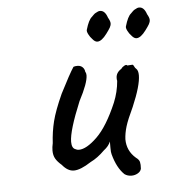

<svg xmlns="http://www.w3.org/2000/svg" viewBox="-44 -580 554 626"><g transform="rotate(-5 232.5 -267.0)"><path d="M303 -70Q301 -76 301 -91Q301 -106 301 -112Q295 -97 279 -85Q256 -62 233 -51Q198 -28 176 -28Q156 -28 138 -50Q125 -61 118.5 -72Q112 -83 112 -99Q112 -110 115 -123Q117 -160 125.5 -194Q134 -228 158 -281Q190 -344 204 -365Q209 -367 217 -367Q227 -367 233.5 -361Q240 -355 241 -345Q244 -341 244 -334Q244 -309 214 -252Q175 -158 175 -122Q175 -101 187 -97Q192 -94 198 -94Q223 -94 258 -128Q293 -162 325 -237Q339 -271 342 -307Q341 -310 341 -316Q341 -334 359 -345Q363 -351 370 -354.5Q377 -358 379 -354L395 -355Q398 -356 401 -349.5Q404 -343 407 -341Q414 -335 414 -319Q414 -286 385 -218Q366 -178 359.5 -156.5Q353 -135 352 -115Q352 -77 381 -52Q391 -45 393 -37Q395 -29 394 -15Q392 -6 382.5 -0.5Q373 5 362 5Q349 5 339 -2Q315 -25 303 -70ZM258 -482Q267 -513 278 -522Q280 -524 284.5 -528.5Q289 -533 292 -534Q300 -539 306 -539Q322 -539 330 -515Q337 -503 337 -496Q337 -489 333 -482Q329 -475 320 -463Q303 -440 289 -440Q281 -440 273 -450Q266 -457 261 -467Q256 -477 258 -482ZM386 -482Q395 -513 406 -522Q408 -524 412.5 -528.5Q417 -533 420 -534Q428 -539 434 -539Q450 -539 458 -515Q465 -503 465 -496Q465 -489 461 -482Q457 -475 448 -463Q431 -440 417 -440Q409 -440 401 -450Q394 -457 389 -467Q384 -477 386 -482Z"/></g></svg>

Font: Caveat
Style: Regular
Weight: 400
Designer: Pablo Impallari
Foundry: Pablo Impallari
Version: Version 1.500; ttfautohint (v1.6)